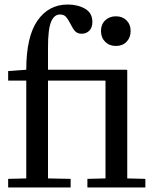

<svg xmlns="http://www.w3.org/2000/svg" viewBox="-20 -828 678 848"><path d="M16 -38 96 -40V-472H16V-514L96 -520Q96 -666 145.5 -737Q195 -808 279 -808Q323 -808 355.5 -789.5Q388 -771 388 -731Q388 -706 374.5 -692.5Q361 -679 341 -679Q322 -679 311.5 -690.5Q301 -702 291 -723Q281 -743 271.5 -753.5Q262 -764 245 -764Q219 -764 205.5 -731.5Q192 -699 192 -618V-520H538L542 -518V-40L622 -38V0H366V-38L446 -40V-470L444 -472H192V-40L292 -38V0H16ZM492 -756Q521 -756 539 -738Q557 -720 557 -691Q557 -662 539 -643.5Q521 -625 492 -625Q463 -625 444.5 -643.5Q426 -662 426 -691Q426 -720 444.5 -738Q463 -756 492 -756Z"/></svg>

Font: Minipax
Style: Regular
Weight: 400
Designer: Raphaël Ronot, Igor Stepanchenko (Cyrillic)
Foundry: steppetype
Version: Version 1.002